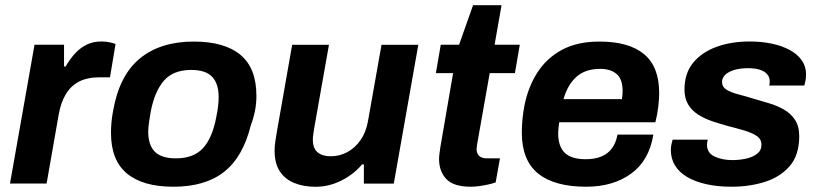

<svg xmlns="http://www.w3.org/2000/svg" viewBox="-20 -696 3106 728"><path d="M17.9 0 110.9 -526.4H222.8V-444.1H229Q243.9 -470.2 262.9 -491.6Q282 -513 306.9 -525.8Q331.9 -538.7 364.3 -538.7Q382.7 -538.7 396.9 -535.4Q411.1 -532.2 418.1 -529L397 -402.7H353.3Q311.1 -402.7 280.2 -386.9Q249.4 -371.1 230.2 -339.9Q210.9 -308.7 202.4 -260.8L156.7 0Z M637.4 12Q521.7 12 461.2 -38.2Q400.8 -88.4 400.8 -192.3Q400.8 -211.8 402.7 -232.6Q404.6 -253.3 408.6 -274.5Q432.1 -410.1 510.3 -474.3Q588.4 -538.4 714.4 -538.4Q831.1 -538.4 891.7 -488.1Q952.2 -437.8 952.2 -332.9Q952.2 -302.8 946.7 -275.3Q941.3 -247.8 931 -220.9Q901.4 -100.9 829.8 -44.5Q758.3 12 637.4 12ZM646.7 -95.6Q714.6 -95.6 750 -134.6Q785.4 -173.6 799.9 -251.4Q804.3 -273.1 806.2 -287.1Q808 -301.1 808.5 -310.8Q809 -320.4 809 -328.6Q809 -378.9 784.4 -404.8Q759.8 -430.8 705.1 -430.8Q637.4 -430.8 602.3 -391Q567.1 -351.3 551.9 -274.8Q548.2 -253.3 546 -238.8Q543.8 -224.3 542.9 -214.8Q542 -205.2 542 -197.1Q542 -146 567 -120.8Q592 -95.6 646.7 -95.6Z M1176.2 12.2Q1131.3 12.2 1096.1 -2Q1060.9 -16.3 1041.1 -46.2Q1021.2 -76.2 1021.2 -124.3Q1021.2 -141.4 1023.9 -159.6Q1026.6 -177.8 1030.1 -198.3L1087.8 -526.2H1227.3L1171.3 -209.8Q1169.5 -197.7 1167.9 -187.4Q1166.2 -177 1166.2 -167.3Q1166.2 -132.9 1184.5 -118.2Q1202.8 -103.5 1233.9 -103.5Q1267.7 -103.5 1297.1 -119.3Q1326.5 -135.1 1347.5 -165.4Q1368.4 -195.8 1375.5 -238.1L1426.6 -526.2H1566.1L1473.1 0.2H1359.7V-72.7H1352.7Q1322.7 -36.1 1275.5 -12Q1228.4 12.2 1176.2 12.2Z M1765.2 12Q1699.5 12 1672.1 -17.4Q1644.8 -46.7 1644.8 -92.9Q1644.8 -101.7 1646.2 -113Q1647.7 -124.3 1650 -139.9L1698 -418.8H1632.7L1651.2 -526.4H1720.7L1773.7 -676.3H1881.7L1855.3 -526.4H1950.9L1932.4 -418.8H1836.8L1791.3 -161.6Q1790 -156.4 1788.5 -145.5Q1787 -134.7 1787 -131.1Q1787 -114.5 1796.5 -105Q1806 -95.6 1826.8 -95.6H1875.7L1859.4 -4.4Q1847.9 -0.2 1831.4 3.5Q1814.8 7.2 1797.4 9.6Q1780.1 12 1765.2 12Z M2202.7 12Q2082.3 12 2020.4 -38Q1958.6 -88 1958.6 -192.9Q1958.6 -219.6 1961.2 -246Q1963.9 -272.3 1968.7 -296.8Q1982.9 -367.5 2018.1 -421.8Q2053.3 -476.2 2111.3 -507.3Q2169.2 -538.4 2253 -538.4Q2364.4 -538.4 2421.9 -490.8Q2479.4 -443.1 2479.4 -343.4Q2479.4 -321.9 2476.2 -293.3Q2473 -264.6 2465 -232.3H2100.4Q2098.6 -221.4 2097.5 -210.9Q2096.4 -200.4 2096.4 -190.9Q2096.4 -141.1 2121.3 -116.7Q2146.2 -92.3 2201 -92.3Q2234.7 -92.3 2259.6 -102.4Q2284.6 -112.5 2300.2 -133.5Q2315.8 -154.6 2321.4 -185.7H2457.3Q2441.3 -87 2372.8 -37.5Q2304.3 12 2202.7 12ZM2116.6 -320.1H2338Q2339.7 -329 2340.2 -337.3Q2340.7 -345.7 2340.7 -352Q2340.7 -395.8 2318.1 -415.3Q2295.5 -434.9 2255.6 -434.9Q2200.1 -434.9 2166.4 -405.4Q2132.7 -376 2116.6 -320.1Z M2753.4 12Q2700.6 12 2658.1 2.4Q2615.5 -7.1 2585.3 -25Q2555 -42.9 2539.3 -68.8Q2523.6 -94.8 2523.6 -126.7Q2523.6 -137.9 2526 -149.1Q2528.3 -160.3 2530.3 -166.5H2663.7Q2662.5 -162.3 2661.5 -156.5Q2660.5 -150.7 2660.5 -148.3Q2660.5 -115.9 2689.5 -102.5Q2718.6 -89 2756.8 -89Q2782.7 -89 2808 -94.3Q2833.3 -99.7 2850.2 -112.6Q2867.2 -125.5 2867.2 -147Q2867.2 -168.6 2849 -180.6Q2830.9 -192.7 2802.1 -201.2Q2773.3 -209.8 2740.2 -218.1Q2711.1 -226.1 2681.7 -235.9Q2652.3 -245.7 2628.2 -260.8Q2604.2 -275.9 2589.7 -299.2Q2575.3 -322.6 2575.3 -356.4Q2575.3 -417.9 2608.1 -458Q2641 -498.1 2696.9 -518.4Q2752.8 -538.7 2821.9 -538.7Q2867.8 -538.7 2906.8 -530.4Q2945.9 -522.1 2974.9 -506.2Q3003.9 -490.3 3020.1 -467.2Q3036.3 -444 3036.3 -414.3Q3036.3 -399.8 3033.6 -387.3Q3031 -374.9 3029.7 -371.6H2896.8Q2897.8 -376.6 2898.2 -380.3Q2898.6 -384.1 2898.6 -386.9Q2898.6 -403.3 2888.9 -414.5Q2879.3 -425.7 2861.1 -431.6Q2843 -437.4 2816 -437.4Q2785.7 -437.4 2763.5 -430.6Q2741.4 -423.8 2729.5 -412.1Q2717.7 -400.4 2717.7 -385.2Q2717.7 -366.6 2734.5 -356.1Q2751.3 -345.6 2778.2 -338.6Q2805 -331.7 2835.8 -322.2Q2865.9 -313.6 2896.3 -304.4Q2926.7 -295.3 2952.8 -280.4Q2978.8 -265.5 2994.6 -241.2Q3010.4 -217 3010.4 -179.8Q3010.4 -107.8 2974.3 -66.2Q2938.2 -24.7 2880 -6.3Q2821.8 12 2753.4 12Z"/></svg>

Font: Archivo Variable SemiBold
Style: Italic
Weight: 600
Italic angle: -10°
Designer: Hector Gatti
Foundry: Omnibus-Type
Version: Version 2.001